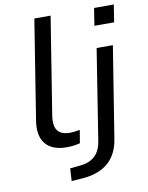

<svg xmlns="http://www.w3.org/2000/svg" viewBox="-97 -774 796 1035"><g transform="rotate(-10 301.5 -256.0)"><path d="M217 9Q137 9 101 -34.5Q65 -78 77 -158L164 -705H253L167 -166Q163 -134 169.5 -111Q176 -88 195.5 -76.5Q215 -65 245 -65Q259 -65 273.5 -67Q288 -69 301 -71L289 0Q272 4 254 6.5Q236 9 217 9ZM476 -610 491 -705H599L584 -610ZM210 193 214 124 266 119Q318 115 348.5 88Q379 61 388 10L467 -490H556L477 4Q471 47 455 80Q439 113 413 136Q387 159 350 172.5Q313 186 265 189Z"/></g></svg>

Font: Nunito Sans 10pt SemiExpanded
Style: Italic
Weight: 400
Width: 6
Italic angle: -9°
Designer: Vernon Adams
Foundry: Vernon Adams
Version: Version 3.101;gftools[0.9.27]